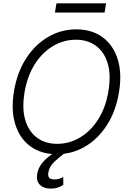

<svg xmlns="http://www.w3.org/2000/svg" viewBox="-20 -913 766 1149"><path d="M319.8 9.8Q227.1 9.8 162.8 -36.6Q98.6 -83 71.8 -167.7Q44.9 -252.4 63.5 -366.7Q82.5 -480 136.2 -563.2Q189.9 -646.5 267.8 -691.9Q345.7 -737.3 436.5 -737.3Q529.3 -737.3 593.3 -690.7Q657.2 -644 684.1 -559.3Q710.9 -474.6 691.9 -359.9Q673.3 -247.1 619.6 -163.8Q565.9 -80.6 488.5 -35.4Q411.1 9.8 319.8 9.8ZM321.8 -52.2Q395 -52.2 458.7 -90.1Q522.5 -127.9 567.6 -198.7Q612.8 -269.5 628.9 -368.2Q645 -465.3 624.5 -533.7Q604 -602.1 554.4 -638.7Q504.9 -675.3 434.6 -675.3Q361.3 -675.3 297.4 -637.5Q233.4 -599.6 188.2 -528.8Q143.1 -458 126.5 -358.4Q110.8 -262.2 131.6 -193.6Q152.3 -125 202.1 -88.6Q252 -52.2 321.8 -52.2ZM283.7 215.8Q242.2 215.8 218.8 192.9Q195.3 169.9 203.1 125.5Q207.5 99.6 223.4 75Q239.3 50.3 268.1 26.9Q296.9 3.4 339.4 -18.1L369.1 2Q331.1 29.8 303 57.4Q274.9 85 269.5 118.7Q265.6 139.6 274.2 150.4Q282.7 161.1 306.2 160.6Q322.8 161.1 335.4 156.5Q348.1 151.9 358.4 146L358.9 193.8Q344.7 203.1 325.9 209.5Q307.1 215.8 283.7 215.8ZM614.7 -893.1 606 -837.9H308.6L317.9 -893.1Z"/></svg>

Font: Inter Tight Light
Style: Italic
Weight: 300
Italic angle: -9.39999°
Designer: Rasmus Andersson
Foundry: rsms
Version: Version 3.004